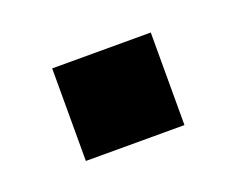

<svg xmlns="http://www.w3.org/2000/svg" viewBox="-42 -465 339 269"><g transform="rotate(-20 128.0 -331.0)"><path d="M197 -262V-400H50V-262Z"/></g></svg>

Font: Play
Style: Bold
Weight: 700
Designer: Jonas Hecksher
Foundry: Jonas Hecksher, Playtypeª, e-types AS
Version: Version 1.002